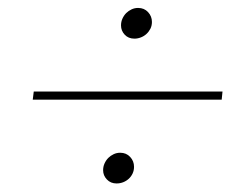

<svg xmlns="http://www.w3.org/2000/svg" viewBox="-20 -570 620 472"><path d="M63 -345H527L525 -325H60.5ZM277.5 -507.5Q277.5 -516.5 281 -524.2Q284.5 -532 290.2 -537.8Q296 -543.5 303.5 -547Q311 -550.5 319.5 -550.5Q334.5 -550.5 344 -540.2Q353.5 -530 353.5 -516Q353.5 -507 349.8 -499.5Q346 -492 340 -486.5Q334 -481 326.2 -478Q318.5 -475 310.5 -475Q295.5 -475 286.5 -484.8Q277.5 -494.5 277.5 -507.5ZM233.5 -151.5Q233.5 -160.5 237 -168.2Q240.5 -176 246.2 -181.8Q252 -187.5 259.5 -191Q267 -194.5 275.5 -194.5Q290.5 -194.5 300 -184.2Q309.5 -174 309.5 -160Q309.5 -151 306 -143.5Q302.5 -136 296.5 -130.5Q290.5 -125 282.8 -122Q275 -119 266.5 -119Q252 -119 242.8 -128.8Q233.5 -138.5 233.5 -151.5Z"/></svg>

Font: Lato ExtraLight
Style: Italic
Weight: 275
Italic angle: -7°
Designer: Lukasz Dziedzic with Adam Twardoch and Botio Nikoltchev
Foundry: tyPoland Lukasz Dziedzic
Version: Version 2.015; 2015-08-06; http://www.latofonts.com/